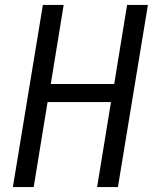

<svg xmlns="http://www.w3.org/2000/svg" viewBox="-20 -755 640 775"><path d="M32 0 153 -735H237L185 -416H441L493 -735H577L456 0H372L428 -343H172L116 0Z"/></svg>

Font: Iosevka Custom Oblique
Style: Regular
Weight: 400
Italic angle: -9°
Designer: Belleve Invis
Foundry: Belleve Invis
Version: Version 27.0.1